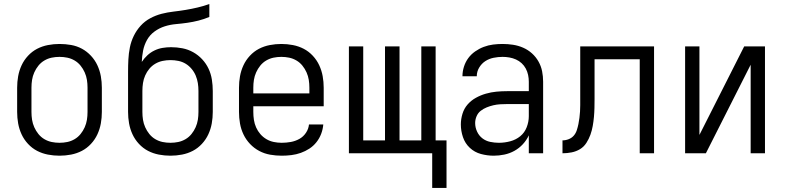

<svg xmlns="http://www.w3.org/2000/svg" viewBox="-20 -760 3890 952"><path d="M275 12Q246 12 217.5 6.5Q189 1 164 -12Q139 -25 119 -46.5Q99 -68 87 -94Q75 -120 70 -148Q65 -176 65 -205V-325Q65 -354 70 -382Q75 -410 87 -436Q99 -462 119 -483.5Q139 -505 164 -518Q189 -531 217.5 -536.5Q246 -542 275 -542Q304 -542 332.5 -537Q361 -532 386 -518.5Q411 -505 431 -483.5Q451 -462 463 -436Q475 -410 480 -382Q485 -354 485 -325V-205Q485 -176 480 -148Q475 -120 463 -94Q451 -68 431 -46.5Q411 -25 386 -12Q361 1 332.5 6.5Q304 12 275 12ZM275 -52Q295 -52 314 -56Q333 -60 350 -70Q367 -80 379.5 -95.5Q392 -111 400 -129Q408 -147 411 -166Q414 -185 414 -205V-325Q414 -345 411 -364Q408 -383 400 -401Q392 -419 379.5 -434.5Q367 -450 350 -460Q333 -470 314 -474Q295 -478 275 -478Q255 -478 236 -474Q217 -470 200 -460Q183 -450 170.5 -434.5Q158 -419 150 -401Q142 -383 139 -364Q136 -345 136 -325V-205Q136 -185 139 -166Q142 -147 150 -129Q158 -111 170.5 -95.5Q183 -80 200 -70Q217 -60 236 -56Q255 -52 275 -52Z M825 12Q796 12 767.5 6.5Q739 1 714 -12Q689 -25 669 -46.5Q649 -68 637 -94Q625 -120 620 -148Q615 -176 615 -205V-404Q615 -435 616.5 -465Q618 -495 624 -525Q630 -555 643.5 -582.5Q657 -610 677.5 -632.5Q698 -655 725 -669.5Q752 -684 781 -691.5Q810 -699 840.5 -702.5Q871 -706 901 -711Q931 -716 960.5 -723Q990 -730 1018 -740V-676Q992 -665 964.5 -658Q937 -651 909 -647Q881 -643 852.5 -640.5Q824 -638 797 -629.5Q770 -621 746.5 -604Q723 -587 709 -562Q695 -537 689.5 -509Q684 -481 683 -453Q695 -471 710.5 -485.5Q726 -500 745.5 -509.5Q765 -519 786 -522.5Q807 -526 828 -526Q857 -526 885 -520.5Q913 -515 938 -501Q963 -487 982.5 -466Q1002 -445 1014 -419.5Q1026 -394 1030.5 -365.5Q1035 -337 1035 -309V-205Q1035 -176 1030 -148Q1025 -120 1013 -94Q1001 -68 981 -46.5Q961 -25 936 -12Q911 1 882.5 6.5Q854 12 825 12ZM825 -52Q845 -52 864 -56Q883 -60 900 -70Q917 -80 929.5 -95.5Q942 -111 950 -129Q958 -147 961 -166Q964 -185 964 -205V-309Q964 -329 961 -348Q958 -367 950.5 -385Q943 -403 930 -418.5Q917 -434 900.5 -444Q884 -454 864.5 -458Q845 -462 825 -462Q806 -462 786.5 -458Q767 -454 750 -444Q733 -434 720.5 -419Q708 -404 700 -386Q692 -368 689 -348.5Q686 -329 686 -309V-205Q686 -185 689 -166Q692 -147 700 -129Q708 -111 720.5 -95.5Q733 -80 750 -70Q767 -60 786 -56Q805 -52 825 -52Z M1377 12Q1348 12 1319.5 7Q1291 2 1265.5 -11.5Q1240 -25 1220 -46Q1200 -67 1187.5 -93Q1175 -119 1170 -147.5Q1165 -176 1165 -205V-325Q1165 -354 1170 -382Q1175 -410 1187 -436Q1199 -462 1219 -483.5Q1239 -505 1264 -518Q1289 -531 1317.5 -536.5Q1346 -542 1375 -542Q1404 -542 1432.5 -536.5Q1461 -531 1486 -518Q1511 -505 1531 -483.5Q1551 -462 1563 -436Q1575 -410 1580 -382Q1585 -354 1585 -325V-233H1236V-205Q1236 -185 1239 -165.5Q1242 -146 1250 -128Q1258 -110 1271 -95Q1284 -80 1301 -70Q1318 -60 1337.5 -56Q1357 -52 1377 -52Q1399 -52 1421.5 -56Q1444 -60 1464 -71Q1484 -82 1497 -101.5Q1510 -121 1512 -143H1583Q1581 -119 1572.5 -96.5Q1564 -74 1549 -55Q1534 -36 1514 -23Q1494 -10 1471.5 -2Q1449 6 1425 9Q1401 12 1377 12ZM1236 -297H1514V-325Q1514 -345 1511 -364Q1508 -383 1500 -401Q1492 -419 1479.5 -434.5Q1467 -450 1450 -460Q1433 -470 1414 -474Q1395 -478 1375 -478Q1355 -478 1336 -474Q1317 -470 1300 -460Q1283 -450 1270.5 -434.5Q1258 -419 1250 -401Q1242 -383 1239 -364Q1236 -345 1236 -325Z M2123 172V0H1710V-530H1781V-64H1889V-530H1961V-64H2069V-530H2140V-64H2194V172Z M2428 12Q2396 12 2364.5 3.5Q2333 -5 2309.5 -27Q2286 -49 2275.5 -80Q2265 -111 2265 -143Q2265 -169 2273 -195.5Q2281 -222 2298.5 -242Q2316 -262 2339.5 -275Q2363 -288 2389 -295.5Q2415 -303 2441.5 -305.5Q2468 -308 2495 -308H2602V-355Q2602 -372 2598.5 -388.5Q2595 -405 2587 -420Q2579 -435 2566.5 -446.5Q2554 -458 2538.5 -465Q2523 -472 2506 -475Q2489 -478 2472 -478Q2450 -478 2427.5 -473.5Q2405 -469 2386.5 -457Q2368 -445 2356 -425Q2344 -405 2344 -382H2273Q2273 -406 2280.5 -429.5Q2288 -453 2302 -472Q2316 -491 2336 -505Q2356 -519 2378.5 -527.5Q2401 -536 2424.5 -539Q2448 -542 2472 -542Q2498 -542 2524 -538Q2550 -534 2574 -523.5Q2598 -513 2617.5 -495.5Q2637 -478 2650 -455Q2663 -432 2668 -406.5Q2673 -381 2673 -355V0H2602V-89Q2591 -65 2572.5 -45Q2554 -25 2530.5 -12Q2507 1 2480.5 6.5Q2454 12 2428 12ZM2454 -52Q2482 -52 2510 -59.5Q2538 -67 2559.5 -84.5Q2581 -102 2591.5 -129Q2602 -156 2602 -184V-244H2495Q2478 -244 2460.5 -243Q2443 -242 2426 -238Q2409 -234 2393 -227.5Q2377 -221 2363.5 -210.5Q2350 -200 2343 -183.5Q2336 -167 2336 -150Q2336 -128 2345.5 -107.5Q2355 -87 2372 -74Q2389 -61 2410.5 -56.5Q2432 -52 2454 -52Z M3152 0V-466H2928V-270Q2928 -248 2927.5 -225.5Q2927 -203 2925 -180.5Q2923 -158 2919 -135.5Q2915 -113 2907.5 -92Q2900 -71 2887.5 -51.5Q2875 -32 2856 -20.5Q2837 -9 2814.5 -4.5Q2792 0 2769 0V-64Q2785 -64 2800 -70Q2815 -76 2825 -87.5Q2835 -99 2840 -114.5Q2845 -130 2848 -145Q2851 -160 2853 -175.5Q2855 -191 2856 -207Q2857 -223 2857 -238.5Q2857 -254 2857 -270V-530H3223V0Z M3377 0V-530H3448V-91L3670 -530H3773V0H3702V-439L3480 0Z"/></svg>

Font: Lode
Style: Regular
Weight: 400
Monospace: yes
Designer: Belleve Invis
Foundry: Belleve Invis
Version: Version 29.2.0; ttfautohint (v1.8.3)